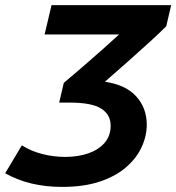

<svg xmlns="http://www.w3.org/2000/svg" viewBox="-40 -713 686 747"><path d="M202.2 14.2Q138 14.2 83.2 1.1Q28.5 -12 -20 -38.8L45 -147.5Q80.5 -125 124.4 -113.8Q168.2 -102.5 213.5 -102.5Q262.8 -102.5 302.9 -116.1Q343 -129.8 366.8 -157.1Q390.5 -184.5 390.5 -223.8Q390.5 -267.5 353.5 -290.6Q316.5 -313.8 232 -313.8H190.2L208.2 -390.5Q243 -420 282.8 -454.1Q322.5 -488.2 359.8 -521.5Q397 -554.8 423.2 -578.8H133.5L160.5 -693H626L606.8 -610.8Q584 -587.8 544.2 -551.4Q504.5 -515 458.2 -474.1Q412 -433.2 368.2 -395Q449.8 -382.8 490.4 -337.5Q531 -292.2 531 -228Q531 -183.8 511 -140.5Q491 -97.2 450.4 -62.1Q409.8 -27 347.9 -6.4Q286 14.2 202.2 14.2Z"/></svg>

Font: Ubuntu Sans
Style: Italic
Weight: 400
Italic angle: -13.5°
Designer: Dalton Maag Ltd
Foundry: Dalton Maag Ltd
Version: Version 1.006